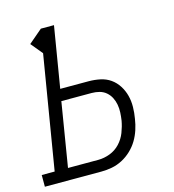

<svg xmlns="http://www.w3.org/2000/svg" viewBox="-122 -826 831 918"><g transform="rotate(-15 293.5 -367.5)"><path d="M-13 0V-58H51L144 -619L96 -677L164 -735H229L179 -433H319Q349 -433 377 -427Q405 -421 427 -405.5Q449 -390 464 -366.5Q479 -343 486 -316Q493 -289 492.5 -259.5Q492 -230 487 -202Q483 -175 474.5 -149Q466 -123 452 -99.5Q438 -76 417 -56Q396 -36 371 -23Q346 -10 319.5 -5Q293 0 267 0ZM267 -58Q296 -58 325 -69Q354 -80 375 -102.5Q396 -125 407 -153.5Q418 -182 423 -210Q426 -230 427 -250Q428 -270 424.5 -289Q421 -308 412.5 -324.5Q404 -341 390 -353Q376 -365 357.5 -370Q339 -375 319 -375H169L117 -58Z"/></g></svg>

Font: Iosevka Curly Slab LtExObl
Style: Regular
Weight: 300
Width: 7
Italic angle: -9°
Monospace: yes
Designer: Belleve Invis
Foundry: Belleve Invis
Version: Version 11.1.0; ttfautohint (v1.8.3)